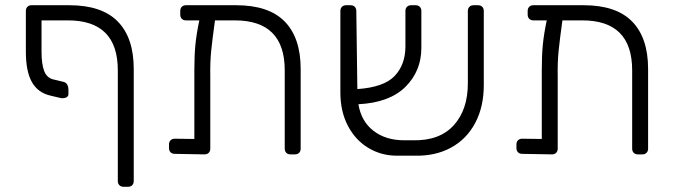

<svg xmlns="http://www.w3.org/2000/svg" viewBox="-20 -591 2579 735"><path d="M139 -393Q139 -346 149 -319.5Q159 -293 184 -287L225 -277Q242 -272 242 -245V-231Q242 -223 235.5 -219Q229 -215 219 -215Q214 -215 211 -216L173 -225Q125 -236 102 -277Q79 -318 79 -393V-549Q79 -559 85 -565Q91 -571 101 -571H245Q370 -571 431 -508.5Q492 -446 492 -327V102Q492 112 486 118Q480 124 470 124H453Q443 124 437 118Q431 112 431 102V-322Q431 -513 240 -513H139Z M1131 -327V-22Q1131 -12 1125 -6Q1119 0 1109 0H1092Q1082 0 1076 -6Q1070 -12 1070 -22V-322Q1070 -513 879 -513H803Q793 -441 788.5 -397Q784 -353 785 -297V-22Q785 -12 779 -6Q773 0 763 0L649 -2Q639 -2 633 -8Q627 -14 627 -24V-38Q627 -48 633 -54Q639 -60 649 -60L724 -59V-292V-323Q724 -378 728 -419.5Q732 -461 743 -513H692Q682 -513 676 -519Q670 -525 670 -535V-549Q670 -559 676 -565Q682 -571 692 -571H884Q1009 -571 1070 -508.5Q1131 -446 1131 -327Z M1832 -549V-265Q1832 -182 1799 -120Q1766 -58 1706 -25.5Q1646 7 1566 5H1499Q1440 5 1390.5 -24.5Q1341 -54 1312 -109Q1283 -164 1283 -237V-549Q1283 -559 1289 -565Q1295 -571 1305 -571H1322Q1332 -571 1338 -565Q1344 -559 1344 -549L1348 -250Q1450 -257 1491 -300.5Q1532 -344 1532 -413V-549Q1532 -559 1538 -565Q1544 -571 1554 -571H1571Q1581 -571 1587 -565Q1593 -559 1593 -549V-408Q1593 -319 1532 -258.5Q1471 -198 1352 -192Q1363 -126 1410 -90Q1457 -54 1527 -54H1562Q1663 -52 1717 -111.5Q1771 -171 1771 -272V-549Q1771 -559 1777 -565Q1783 -571 1793 -571H1810Q1820 -571 1826 -565Q1832 -559 1832 -549Z M2461 -327V-22Q2461 -12 2455 -6Q2449 0 2439 0H2422Q2412 0 2406 -6Q2400 -12 2400 -22V-322Q2400 -513 2209 -513H2133Q2123 -441 2118.5 -397Q2114 -353 2115 -297V-22Q2115 -12 2109 -6Q2103 0 2093 0L1979 -2Q1969 -2 1963 -8Q1957 -14 1957 -24V-38Q1957 -48 1963 -54Q1969 -60 1979 -60L2054 -59V-292V-323Q2054 -378 2058 -419.5Q2062 -461 2073 -513H2022Q2012 -513 2006 -519Q2000 -525 2000 -535V-549Q2000 -559 2006 -565Q2012 -571 2022 -571H2214Q2339 -571 2400 -508.5Q2461 -446 2461 -327Z"/></svg>

Font: Rubik
Style: Regular
Weight: 300
Designer: Hubert & Fischer
Foundry: Hubert & Fischer
Version: Version 1.100